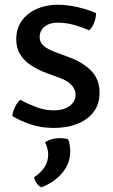

<svg xmlns="http://www.w3.org/2000/svg" viewBox="-20 -526 477 809"><path d="M32 -37Q33 -54 42.8 -74.2Q52.5 -94.5 65 -105.5Q96.5 -88.5 132.8 -74.8Q169 -61 206 -61Q248.5 -61 273.2 -79.5Q298 -98 298.5 -126.5Q298.5 -148.5 282 -167Q265.5 -185.5 233.5 -197L175.5 -218.5Q141 -231 112 -249.8Q83 -268.5 65.8 -295.5Q48.5 -322.5 48.5 -360.5Q48.5 -405.5 71.5 -438Q94.5 -470.5 134.2 -488.2Q174 -506 223.5 -506Q263.5 -506 308.8 -495.5Q354 -485 384.5 -470.5Q385 -452.5 377 -431.2Q369 -410 355.5 -398Q330 -410 295 -420.2Q260 -430.5 222.5 -430.5Q189 -430.5 168 -413.8Q147 -397 147 -369.5Q147 -348 163.2 -333.5Q179.5 -319 211.5 -307L273 -284Q329 -263.5 364.2 -227.8Q399.5 -192 399.5 -134.5Q399.5 -65.5 346 -26.2Q292.5 13 205.5 13Q153 13 108.8 -2Q64.5 -17 32 -37ZM267 61Q271 69 273.5 83.5Q276 98 276 111.5Q276 161.5 243.5 201.2Q211 241 155.5 263Q143.5 259 135 247Q126.5 235 123.5 221Q183 181.5 183 125.5Q183 112 179.2 98.2Q175.5 84.5 170 73.5Q196 56 233 56Q251.5 56 267 61Z"/></svg>

Font: Signika Negative
Style: Regular
Weight: 400
Designer: Anna Giedry
Foundry: Anna Giedry
Version: Version 2.001